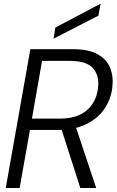

<svg xmlns="http://www.w3.org/2000/svg" viewBox="-20 -948 588 968"><path d="M9 0 133 -700H349Q427 -700 473 -674Q519 -648 536 -604Q553 -560 546 -504Q538 -444 504.5 -396.5Q471 -349 412.5 -321Q354 -293 272 -293H131L79 0ZM385 0 284 -315H360L465 0ZM141 -350H282Q369 -350 417.5 -392Q466 -434 474 -503Q482 -565 450 -603Q418 -641 332 -641H192ZM250 -753 259 -809 484 -928H487L476 -869Z"/></svg>

Font: DM Sans 36pt Light
Style: Italic
Weight: 300
Italic angle: -10°
Designer: Colophon Foundry, Jonny Pinhorn
Foundry: Colophon Foundry
Version: Version 4.004;gftools[0.9.30]